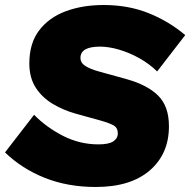

<svg xmlns="http://www.w3.org/2000/svg" viewBox="-30 -735 759 766"><path d="M352 11Q240 11 148.5 -25.5Q57 -62 -10 -127L106 -277Q155 -227 221.5 -193Q288 -159 363 -159Q404 -159 422 -171Q440 -183 440 -203Q440 -225 423.5 -234.5Q407 -244 368 -255L274 -281Q223 -295 180.5 -320.5Q138 -346 112.5 -385.5Q87 -425 87 -482Q87 -562 126 -613.5Q165 -665 232 -690Q299 -715 383 -715Q482 -715 563 -682.5Q644 -650 709 -595L597 -450Q565 -481 525.5 -503Q486 -525 445 -537Q404 -549 369 -549Q291 -549 291 -504Q291 -484 311 -471.5Q331 -459 364 -450L476 -419Q558 -396 601 -353.5Q644 -311 644 -231Q644 -121 567.5 -55Q491 11 352 11Z"/></svg>

Font: Prodigy Sans ExtraBold
Style: Italic
Weight: 800
Italic angle: -13°
Designer: Wei Huang
Foundry: Wei Huang
Version: Version 1.003; ttfautohint (v1.8.3)